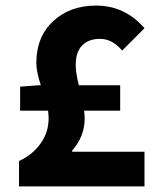

<svg xmlns="http://www.w3.org/2000/svg" viewBox="-20 -667 568 687"><path d="M48 0V-91Q95 -112 124.5 -152.5Q154 -193 154 -244Q154 -253 152 -271H52V-357L120 -362H126Q110 -410 110 -442Q110 -535 170 -591Q230 -647 324 -647Q427 -647 497 -566L417 -486Q382 -528 338 -528Q297 -528 274 -504.5Q251 -481 251 -434Q251 -406 262 -362H410V-271H281Q283 -253 283 -243Q283 -179 238 -128V-124H497V0Z"/></svg>

Font: Toshiba Sans
Style: Bold
Weight: 700
Designer: Paul D. Hunt
Foundry: Toshiba Corporation
Version: Version 2.020;PS 2.0;hotconv 1.0.86;makeotf.lib2.5.63406